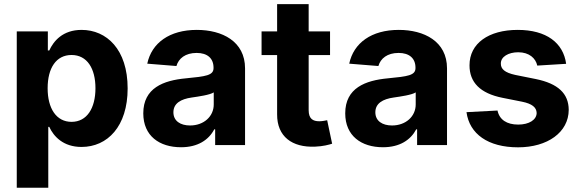

<svg xmlns="http://www.w3.org/2000/svg" viewBox="-20 -696 2783 921"><path d="M60.4 204.5H211.6V-87.4H216.3C237.2 -41.9 283 8.9 371.1 8.9C495.4 8.9 592.3 -89.5 592.3 -272C592.3 -459.5 491.1 -552.6 371.4 -552.6C280.2 -552.6 236.5 -498.2 216.3 -453.8H209.5V-545.5H60.4ZM208.5 -272.7C208.5 -370 249.6 -432.2 323.2 -432.2C398.1 -432.2 437.9 -367.2 437.9 -272.7C437.9 -177.6 397.4 -111.5 323.2 -111.5C250.4 -111.5 208.5 -175.4 208.5 -272.7Z M848.4 10.3C929 10.3 981.2 -24.9 1007.8 -75.6H1012.1V0H1155.5V-367.9C1155.5 -497.9 1045.5 -552.6 924 -552.6C793.3 -552.6 707.4 -490.1 686.4 -390.6L826.3 -379.3C836.6 -415.5 869 -442.1 923.3 -442.1C974.8 -442.1 1004.3 -416.2 1004.3 -371.4V-369.3C1004.3 -334.2 967 -329.5 872.2 -320.3C764.2 -310.4 667.3 -274.1 667.3 -152.3C667.3 -44.4 744.3 10.3 848.4 10.3ZM891.7 -94.1C845.2 -94.1 811.8 -115.8 811.8 -157.3C811.8 -199.9 846.9 -220.9 900.2 -228.3C933.2 -233 987.2 -240.8 1005.3 -252.8V-195C1005.3 -137.8 958.1 -94.1 891.7 -94.1Z M1563.2 -545.5H1460.6V-676.1H1309.3V-545.5H1234.7V-431.8H1309.3V-147.7C1308.6 -40.8 1381.4 12.1 1491.1 7.5C1530.2 6 1557.9 -1.8 1573.2 -6.7L1549.4 -119.3C1541.9 -117.9 1525.9 -114.3 1511.7 -114.3C1481.5 -114.3 1460.6 -125.7 1460.6 -167.6V-431.8H1563.2Z M1817.1 10.3C1897.7 10.3 1949.9 -24.9 1976.6 -75.6H1980.8V0H2124.3V-367.9C2124.3 -497.9 2014.2 -552.6 1892.8 -552.6C1762.1 -552.6 1676.1 -490.1 1655.2 -390.6L1795.1 -379.3C1805.4 -415.5 1837.7 -442.1 1892 -442.1C1943.5 -442.1 1973 -416.2 1973 -371.4V-369.3C1973 -334.2 1935.7 -329.5 1840.9 -320.3C1733 -310.4 1636 -274.1 1636 -152.3C1636 -44.4 1713.1 10.3 1817.1 10.3ZM1860.4 -94.1C1813.9 -94.1 1780.5 -115.8 1780.5 -157.3C1780.5 -199.9 1815.7 -220.9 1869 -228.3C1902 -233 1956 -240.8 1974.1 -252.8V-195C1974.1 -137.8 1926.8 -94.1 1860.4 -94.1Z M2695.7 -389.9C2682.2 -490.4 2601.2 -552.6 2463.4 -552.6C2323.9 -552.6 2231.9 -487.9 2232.2 -382.8C2231.9 -301.1 2283.4 -248.2 2389.9 -226.9L2484.4 -208.1C2532 -198.5 2553.6 -181.1 2554.3 -153.8C2553.6 -121.4 2518.5 -98.4 2465.6 -98.4C2411.6 -98.4 2375.7 -121.4 2366.5 -165.8L2217.7 -158C2231.9 -53.6 2320.7 10.7 2465.2 10.7C2606.5 10.7 2707.7 -61.4 2708.1 -169C2707.7 -247.9 2656.2 -295.1 2550.4 -316.8L2451.7 -336.6C2400.9 -347.7 2382.1 -365.1 2382.5 -391.3C2382.1 -424 2419 -445.3 2465.9 -445.3C2518.5 -445.3 2549.7 -416.5 2557.2 -381.4Z"/></svg>

Font: Karasuma Gothic
Style: Bold
Weight: 700
Designer: Rasmus Andersson / Ryoko Nishizuka
Foundry: Genbu
Version: Version 1.00